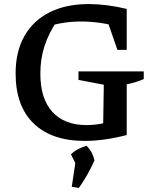

<svg xmlns="http://www.w3.org/2000/svg" viewBox="-20 -686 759 947"><path d="M398 9Q235 9 146 -77Q57 -163 57 -324Q57 -431 100 -507.5Q143 -584 224 -625Q305 -666 418 -666Q460 -666 508 -660Q556 -654 605 -642L570 -553Q523 -566 475 -573Q427 -580 378 -580Q328 -580 278.5 -571Q229 -562 181 -544L261 -582Q221 -524 200 -460Q179 -396 179 -323Q179 -199 238.5 -134Q298 -69 407 -69Q444 -69 485 -77Q526 -85 573 -100L605 -20Q547 -5 495.5 2Q444 9 398 9ZM488 -20 492 -268 367 -292V-334H689V-296Q671 -288 650 -281.5Q629 -275 605 -270V-20ZM559 -440 489 -643 605 -642V-440ZM334 235 355 94 446 105Q431 139 412 173Q393 207 369 241ZM366 148 330 75Q347 59 366.5 49Q386 39 407 33Q422 48 431.5 65.5Q441 83 446 105Z"/></svg>

Font: Piazzolla 24pt SemiBold
Style: Regular
Weight: 600
Designer: Juan Pablo del Peral
Foundry: Huerta Tipografica
Version: Version 2.005